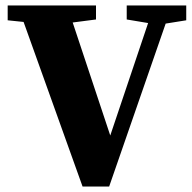

<svg xmlns="http://www.w3.org/2000/svg" viewBox="-20 -677 701 700"><path d="M659 -657V-603L584 -591L378 3H281L66 -597L8 -603V-657H330V-606L245 -595L382 -183L520 -593L442 -606V-657Z"/></svg>

Font: TypoPRO Source Serif Pro
Style: Bold
Weight: 700
Designer: Frank Grießhammer
Foundry: Adobe Systems Incorporated
Version: Version 1.017;PS 1.0;hotconv 1.0.79;makeotf.lib2.5.61930